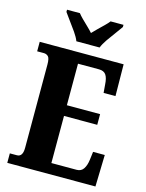

<svg xmlns="http://www.w3.org/2000/svg" viewBox="-135 -1012 834 1094"><g transform="rotate(15 281.5 -465.5)"><path d="M18 0V-56H60Q94 -56 94 -109V-600Q94 -638 83 -648Q72 -658 58 -658H18V-714H513L515 -527H445L441 -575Q439 -613 426.5 -631.5Q414 -650 385 -650H261V-405H457V-342H261V-64H410Q437 -64 450.5 -85Q464 -106 468 -139L474 -187H543L538 0ZM219 -771Q210 -794 191.5 -820.5Q173 -847 153.5 -873Q134 -899 121 -918V-931H197Q206 -919 222.5 -902.5Q239 -886 257 -869Q275 -852 287 -838Q300 -852 317.5 -869Q335 -886 352 -902.5Q369 -919 378 -931H454V-918Q441 -899 421.5 -873Q402 -847 383.5 -820.5Q365 -794 356 -771Z"/></g></svg>

Font: Noto Serif Tamil ExtraCondensed Black
Style: Regular
Weight: 900
Width: 2
Designer: Indian Type Foundry, Tom Grace, and the Monotype Design Team
Foundry: Monotype Imaging Inc.
Version: Version 2.004; ttfautohint (v1.8.4.7-5d5b)